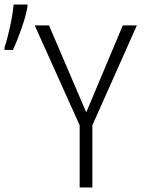

<svg xmlns="http://www.w3.org/2000/svg" viewBox="-34 -826 654 846"><path d="M-14 -617Q-1 -656 10.5 -709.5Q22 -763 26 -806H87V-797Q81 -759 62 -704Q43 -649 23 -606H-14ZM317 -274 119 -714H182L346 -331L507 -714H569L373 -274V0H317Z"/></svg>

Font: Noto Sans Mono UI Light
Style: Regular
Weight: 300
Monospace: yes
Designer: Monotype Design team
Foundry: Monotype Imaging Inc.
Version: Version 1.000